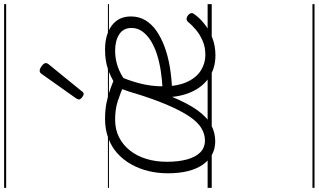

<svg xmlns="http://www.w3.org/2000/svg" viewBox="-328 -722 1550 934"><g transform="rotate(-90 447.0 -255.0)"><path d="M71 -214Q71 -263 82 -308Q93 -353 114.5 -391.5Q136 -430 167.5 -458.5Q199 -487 241.5 -503Q284 -519 335 -519Q378 -519 413.5 -512Q449 -505 482 -493Q515 -481 550 -466Q524 -410 509 -353Q494 -296 494 -238Q494 -167 515 -121Q536 -75 571 -53Q606 -31 646 -31Q685 -31 715 -44Q745 -57 768 -76Q791 -95 807 -115Q815 -123 823 -122.5Q831 -122 839 -116Q847 -110 849.5 -102Q852 -94 846 -86Q828 -60 798 -36Q768 -12 729.5 3Q691 18 645 18Q582 18 536 -13.5Q490 -45 465.5 -101.5Q441 -158 441 -229Q441 -280 448.5 -322Q456 -364 467.5 -399Q479 -434 491 -461L508 -424Q462 -444 422.5 -457Q383 -470 332 -470Q284 -470 246.5 -451Q209 -432 182 -398Q155 -364 141 -318Q127 -272 127 -218Q127 -162 138.5 -120Q150 -78 173 -55.5Q196 -33 231 -33Q262 -33 291 -50.5Q320 -68 348 -109.5Q376 -151 405.5 -220.5Q435 -290 466 -393L506 -382Q474 -269 442.5 -192.5Q411 -116 377.5 -69.5Q344 -23 306.5 -3Q269 17 226 17Q156 17 113.5 -43Q71 -103 71 -214ZM834 -393Q834 -354 815.5 -323Q797 -292 764 -269Q731 -246 686.5 -229.5Q642 -213 589 -204Q536 -195 478 -193V-239Q523 -241 566.5 -247.5Q610 -254 648 -266Q686 -278 715 -296Q744 -314 761 -337.5Q778 -361 778 -390Q778 -430 747 -450Q716 -470 667 -470Q628 -470 591 -457.5Q554 -445 521 -420L500 -467Q540 -492 580 -505.5Q620 -519 672 -519Q746 -519 790 -486Q834 -453 834 -393ZM457 -623Q450 -623 440 -631Q430 -639 430 -647Q430 -649 431.5 -651.5Q433 -654 435 -659L554 -827Q558 -833 562 -835Q566 -837 571 -837Q577 -837 585.5 -832Q594 -827 600.5 -820.5Q607 -814 607 -807Q607 -803 605.5 -800Q604 -797 601 -793L470 -632Q464 -623 457 -623ZM0 490H894V500H0ZM0 -20H894V0H0ZM0 -505H894V-500H0ZM0 -1010H894V-1000H0Z"/></g></svg>

Font: Playwrite NG Modern Guides
Style: Regular
Weight: 400
Designer: Veronika Burian, José Scaglione
Foundry: TypeTogether
Version: Version 1.003